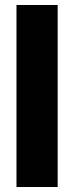

<svg xmlns="http://www.w3.org/2000/svg" viewBox="-20 -749 298 769"><path d="M46 0V-729H211V0Z"/></svg>

Font: Hubot Sans
Style: Bold
Weight: 700
Designer: Deni Anggara
Foundry: GitHub, Inc., Subsidiary of Microsoft Corporation
Version: Version 2.000